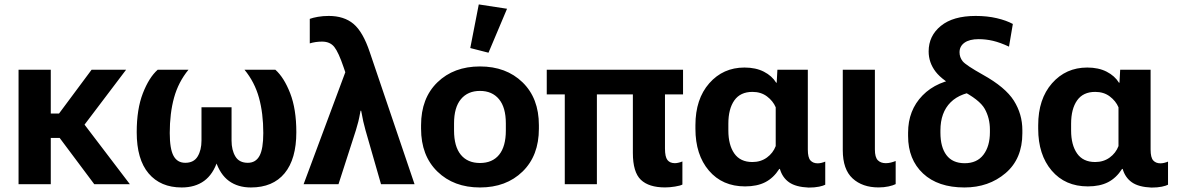

<svg xmlns="http://www.w3.org/2000/svg" viewBox="-20 -829 5296 864"><path d="M63.5 0V-515.1H208.5V-318.1H245.6L392.1 -515.1H547.4L360.4 -268.1L564.5 0H404.3L248.5 -208.3H208.5V0Z M797.6 14.6Q702.4 14.6 648.8 -48.6Q595.2 -111.8 595.2 -234.1Q595.2 -338.1 622.9 -409.3Q650.6 -480.5 689.5 -515.1H828.1Q782.5 -459.5 763.2 -389.3Q743.9 -319.1 743.9 -230.5Q743.9 -158.9 760.9 -127.7Q777.8 -96.4 813.7 -96.4Q852.3 -96.4 869.5 -125.1Q886.7 -153.8 886.7 -196.3V-346.4H1022V-196.3Q1022 -153.8 1039.1 -125.1Q1056.2 -96.4 1095.2 -96.4Q1130.9 -96.4 1147.8 -127.7Q1164.8 -158.9 1164.8 -230.5Q1164.8 -318.8 1145.4 -389.2Q1126 -459.5 1080.3 -515.1H1219.2Q1258.1 -480.5 1285.8 -409.3Q1313.5 -338.1 1313.5 -234.1Q1313.5 -113.3 1260.7 -49.3Q1208 14.6 1108.9 14.6Q1051 14.6 1010.7 -14.4Q970.5 -43.5 950 -105.7H959Q939.2 -44.7 898.6 -15Q857.9 14.6 797.6 14.6Z M1346.2 0 1533.9 -503.9 1526.4 -525.9Q1503.4 -593.8 1484.3 -617.8Q1465.1 -641.8 1429.2 -641.8Q1415.5 -641.8 1401 -639.8Q1386.5 -637.7 1374 -633.8V-744.1Q1387.9 -749.3 1410.6 -753.3Q1433.3 -757.3 1459.5 -757.3Q1528.3 -757.3 1570.9 -721.4Q1613.5 -685.5 1644 -594.2L1845.5 0H1694.6L1624.8 -242.9Q1617.4 -270.3 1614.6 -283Q1611.8 -295.7 1605.2 -330.8H1602.5Q1596.2 -296.4 1592.5 -281.9Q1588.9 -267.3 1581.5 -242.9L1503.2 0Z M1874.8 -250V-265.6Q1874.8 -387.2 1948.4 -458.6Q2022 -530 2139.9 -530Q2257.8 -530 2331.4 -458.6Q2405 -387.2 2405 -265.6V-250Q2405 -128.4 2331.4 -56.9Q2257.8 14.6 2139.9 14.6Q2022 14.6 1948.4 -56.9Q1874.8 -128.4 1874.8 -250ZM2023.2 -273.7V-241.9Q2023.2 -169.9 2053.6 -132.7Q2084 -95.5 2139.9 -95.5Q2195.8 -95.5 2226.1 -132.7Q2256.3 -169.9 2256.3 -241.9V-273.7Q2256.3 -345.5 2225.5 -382.7Q2194.6 -419.9 2139.9 -419.9Q2085 -419.9 2054.1 -382.7Q2023.2 -345.5 2023.2 -273.7ZM2178.2 -591.8 2096.2 -612.8 2134.5 -809.1 2261.7 -789.6Z M2440.4 -404.3V-515.1H3053.7V-404.3ZM2521.5 0V-455.6H2666V0ZM2972.7 14.4Q2899.9 14.4 2863.9 -19.9Q2827.9 -54.2 2827.9 -141.1V-455.6H2972.4V-160.9Q2972.4 -122.8 2983.6 -108.8Q2994.9 -94.7 3017.1 -94.7Q3024.9 -94.7 3034.7 -97.2Q3044.4 -99.6 3050.8 -102.5V1.5Q3041.5 6.6 3017.7 10.5Q2993.9 14.4 2972.7 14.4Z M3332.8 9.8Q3230.7 9.8 3170 -61.4Q3109.4 -132.6 3109.4 -249.8V-265.6Q3109.4 -383.3 3171.6 -454.2Q3233.9 -525.1 3330.1 -525.1Q3381.1 -525.1 3417.6 -506.3Q3454.1 -487.5 3472.9 -456.8H3475.1L3478.3 -515.1H3615.2V-156Q3615.2 -119.9 3627.1 -106.9Q3638.9 -94 3659.7 -94Q3667.5 -94 3676.6 -96.2Q3685.8 -98.4 3693.6 -101.8V2.2Q3685.5 6.8 3665.9 11Q3646.2 15.1 3619.1 15.1Q3561.5 12.7 3531.1 -8.5Q3500.7 -29.8 3489.5 -68.8H3486.8Q3460.7 -28.1 3423.8 -9.2Q3387 9.8 3332.8 9.8ZM3365.7 -99.9Q3403.3 -99.9 3431 -120Q3458.7 -140.1 3470.7 -171.6V-346.2Q3458.5 -374.8 3431.5 -395.1Q3404.5 -415.5 3366 -415.5Q3311.5 -415.5 3284.5 -377.2Q3257.6 -338.9 3257.6 -272.5V-241.9Q3257.6 -176.8 3284.4 -138.3Q3311.3 -99.9 3365.7 -99.9Z M3933.6 14.4Q3860.8 14.4 3816.7 -26.1Q3772.5 -66.7 3772.5 -153.3V-515.1H3917V-156.2Q3917 -121.3 3930.1 -108Q3943.1 -94.7 3966.3 -94.7Q3977.5 -94.7 3988.8 -97.5Q4000 -100.3 4010.5 -104.5V-0.5Q3999.3 5.4 3978.5 9.9Q3957.8 14.4 3933.6 14.4Z M4320.1 14.6Q4200.9 14.6 4133.7 -48.3Q4066.4 -111.3 4066.4 -217V-231.9Q4066.4 -332.8 4131.3 -399.4Q4196.3 -466.1 4310.8 -477.8L4394.8 -419.7Q4303.5 -414.3 4257.7 -368.5Q4211.9 -322.8 4211.9 -241.9V-231.9Q4211.9 -167 4239 -131Q4266.1 -95 4320.1 -94.5Q4376.2 -94.2 4405.4 -132.6Q4434.6 -170.9 4434.6 -233.9V-245.6Q4434.6 -297.6 4411.3 -339.2Q4387.9 -380.9 4301.8 -424.8Q4221.9 -465.3 4190.4 -506.3Q4158.9 -547.4 4158.9 -597.7Q4158.9 -667.7 4213.9 -712.5Q4268.8 -757.3 4370.4 -757.3Q4422.4 -757.3 4465.5 -747.2Q4508.5 -737.1 4537.8 -721.2L4520.5 -619.1Q4480.7 -637.7 4448.5 -645.3Q4416.3 -652.8 4384 -652.8Q4342.5 -652.8 4320.2 -636.8Q4297.9 -620.8 4297.9 -593.8Q4297.9 -571 4312.1 -553.3Q4326.4 -535.6 4402.6 -492.9Q4504.2 -436.5 4542.4 -376Q4580.6 -315.4 4580.6 -243.4V-229.2Q4580.6 -114.3 4504.9 -49.8Q4429.2 14.6 4320.1 14.6Z M4875.2 9.8Q4773.2 9.8 4712.5 -61.4Q4651.9 -132.6 4651.9 -249.8V-265.6Q4651.9 -383.3 4714.1 -454.2Q4776.4 -525.1 4872.6 -525.1Q4923.6 -525.1 4960.1 -506.3Q4996.6 -487.5 5015.4 -456.8H5017.6L5020.8 -515.1H5157.7V-156Q5157.7 -119.9 5169.6 -106.9Q5181.4 -94 5202.1 -94Q5210 -94 5219.1 -96.2Q5228.3 -98.4 5236.1 -101.8V2.2Q5228 6.8 5208.4 11Q5188.7 15.1 5161.6 15.1Q5104 12.7 5073.6 -8.5Q5043.2 -29.8 5032 -68.8H5029.3Q5003.2 -28.1 4966.3 -9.2Q4929.4 9.8 4875.2 9.8ZM4908.2 -99.9Q4945.8 -99.9 4973.5 -120Q5001.2 -140.1 5013.2 -171.6V-346.2Q5001 -374.8 4974 -395.1Q4947 -415.5 4908.4 -415.5Q4854 -415.5 4827 -377.2Q4800 -338.9 4800 -272.5V-241.9Q4800 -176.8 4826.9 -138.3Q4853.8 -99.9 4908.2 -99.9Z"/></svg>

Font: RobotoFlex
Style: Regular
Weight: 400
Designer: Berlow after Robertson
Foundry: Google
Version: Version 2.136